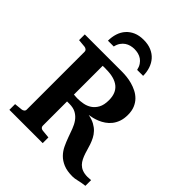

<svg xmlns="http://www.w3.org/2000/svg" viewBox="-252 -1051 1208 1208"><g transform="rotate(45 352.0 -446.5)"><path d="M704.1 0Q670.9 3.9 647.2 10Q623.5 16.1 605 16.1Q556.6 16.1 524.4 2.7Q492.2 -10.7 470.9 -32.5Q449.7 -54.2 436.5 -82Q423.3 -109.9 412.8 -138.9Q402.3 -168 392.1 -195.8Q381.8 -223.6 366.2 -245.4Q350.6 -267.1 327.1 -280.5Q303.7 -293.9 267.1 -293.9H247.1V-78.1Q247.1 -68.4 253.4 -62.7Q259.8 -57.1 269 -56.2L324.2 -50.8V0H27.8V-50.8L81.1 -56.2Q89.8 -57.1 96.9 -62.7Q104 -68.4 104 -78.1V-592.8Q104 -602.5 96.9 -608.4Q89.8 -614.3 81.1 -615.2L27.8 -620.1V-670.9H359.9Q378.4 -670.9 401.9 -668.5Q425.3 -666 449.5 -659.4Q473.6 -652.8 496.8 -641.1Q520 -629.4 538.1 -611.1Q556.2 -592.8 567.1 -566.7Q578.1 -540.5 578.1 -504.9Q578.1 -471.2 569.1 -445.8Q560.1 -420.4 545.2 -401.6Q530.3 -382.8 511.5 -369.9Q492.7 -356.9 473.1 -348.9Q453.6 -340.8 435.5 -336.4Q417.5 -332 403.8 -330.1Q436.5 -323.7 459.5 -311.3Q482.4 -298.8 498 -282.2Q513.7 -265.6 523.7 -246.1Q533.7 -226.6 540.8 -205.8Q547.9 -185.1 553.5 -164.6Q559.1 -144 566.4 -125.5Q573.7 -106.9 583.7 -91.6Q593.8 -76.2 609.4 -65.7Q625 -55.2 647.9 -51Q670.9 -46.9 704.1 -50.8ZM428.2 -485.8Q428.2 -549.3 390.1 -580.1Q352.1 -610.8 278.8 -610.8Q274.9 -611.3 269.5 -611.3H259.3Q253.4 -611.3 247.1 -610.8V-355Q259.8 -354 267.8 -353.5Q275.9 -353 279.8 -353Q303.2 -353 329.3 -357.7Q355.5 -362.3 377.4 -376.7Q399.4 -391.1 413.8 -417.2Q428.2 -443.4 428.2 -485.8ZM418.5 -746.1Q413.6 -768.6 403.1 -784.2Q392.6 -799.8 378.7 -809.3Q364.7 -818.8 348.1 -823Q331.5 -827.1 314.5 -827.1Q297.9 -827.1 281.5 -823Q265.1 -818.8 251 -809.3Q236.8 -799.8 226.1 -784.2Q215.3 -768.6 210.4 -746.1H158.7Q158.7 -779.8 168.2 -809.6Q177.7 -839.4 197.3 -861.6Q216.8 -883.8 245.8 -896.5Q274.9 -909.2 314.5 -909.2Q354 -909.2 383.5 -896.5Q413.1 -883.8 432.6 -861.6Q452.1 -839.4 461.9 -809.6Q471.7 -779.8 471.7 -746.1Z"/></g></svg>

Font: Charis SIL Phon
Style: Bold
Weight: 700
Foundry: SIL International
Version: Version 5.000